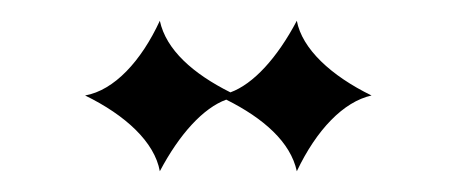

<svg xmlns="http://www.w3.org/2000/svg" viewBox="-20 -711 445 185"><path d="M134 -546C153 -582 176 -607 198 -615C234 -597 260 -574 266 -546C285 -586 311 -613 338 -619C299 -638 271 -664 266 -691C247 -655 224 -630 202 -622C166 -640 140 -663 134 -691C116 -652 90 -624 62 -619C101 -600 129 -574 134 -546Z"/></svg>

Font: Sinistre
Style: Bold
Weight: 700
Designer: Jules Durand
Foundry: Collletttivo
Version: Version 69.420;Glyphs 3.2 (3217)